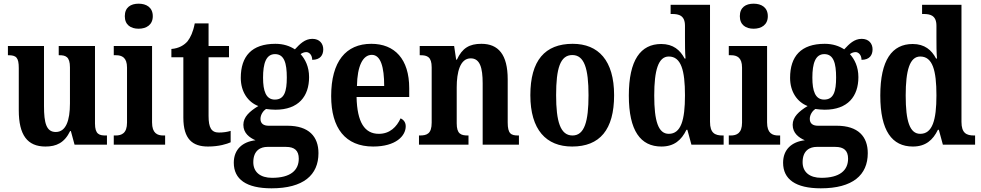

<svg xmlns="http://www.w3.org/2000/svg" viewBox="-20 -786 5331 1043"><path d="M227 10C286 10 330 -10 361 -74H365L385 0H561V-50H554C520 -50 496 -56 496 -115V-536H299V-486H302C336 -486 360 -479 360 -420V-224C360 -131 338 -69 283 -69C232 -69 219 -117 219 -210V-536H23V-486H25C68 -486 82 -474 82 -416V-187C82 -52 129 10 227 10Z M733 -630C775 -630 810 -651 810 -698C810 -746 775 -766 733 -766C690 -766 658 -746 658 -698C658 -651 690 -630 733 -630ZM598 0H877V-50H867C835 -50 806 -62 806 -121V-536H598V-486H610C642 -486 670 -474 670 -419V-120C670 -62 641 -50 608 -50H598Z M1110 10C1170 10 1213 -4 1233 -13V-75C1214 -69 1192 -66 1169 -66C1128 -66 1113 -93 1113 -156V-475H1224V-536H1113V-659H1038C1029 -612 1015 -583 999 -562C981 -541 952 -523 911 -520V-475H976V-147C976 -30 1026 10 1110 10Z M1455 237C1628 237 1710 165 1710 46C1710 -44 1658 -103 1541 -103H1439C1413 -103 1395 -114 1395 -140C1395 -164 1411 -185 1425 -194C1436 -192 1463 -190 1476 -190C1602 -190 1659 -263 1659 -367C1659 -424 1638 -464 1613 -492C1621 -498 1632 -503 1644 -503C1659 -503 1676 -488 1676 -461C1721 -461 1736 -488 1736 -518C1736 -549 1716 -575 1677 -575C1636 -575 1609 -547 1582 -518C1554 -536 1520 -548 1476 -548C1347 -548 1288 -480 1288 -363C1288 -286 1328 -231 1383 -210C1336 -181 1302 -151 1302 -108C1302 -62 1336 -38 1368 -24C1297 -16 1250 26 1250 98C1250 188 1318 237 1455 237ZM1473 -245C1425 -245 1409 -291 1409 -364C1409 -441 1425 -492 1474 -492C1524 -492 1538 -443 1538 -365C1538 -290 1525 -245 1473 -245ZM1458 180C1394 180 1356 149 1356 95C1356 29 1398 12 1432 12H1534C1580 12 1603 32 1603 76C1603 140 1557 180 1458 180Z M2007 10C2131 10 2184 -48 2184 -100C2184 -122 2172 -136 2156 -143C2135 -97 2098 -59 2038 -59C1961 -59 1920 -121 1917 -259H2203V-307C2203 -465 2124 -548 1997 -548C1859 -548 1779 -452 1779 -264C1779 -90 1856 10 2007 10ZM2067 -319H1919C1921 -428 1951 -488 2000 -488C2048 -488 2067 -422 2067 -319Z M2256 0H2525V-50H2522C2483 -50 2461 -59 2461 -116V-312C2461 -393 2479 -469 2537 -469C2587 -469 2602 -419 2602 -333V0H2799V-50H2795C2756 -50 2738 -59 2738 -121V-355C2738 -490 2687 -548 2595 -548C2530 -548 2491 -525 2462 -462H2458L2447 -536H2260V-486H2264C2301 -486 2325 -477 2325 -420V-120C2325 -59 2299 -50 2260 -50H2256Z M3088 10C3238 10 3316 -81 3316 -269C3316 -457 3231 -548 3091 -548C2940 -548 2861 -457 2861 -269C2861 -81 2947 10 3088 10ZM3090 -50C3024 -50 3001 -126 3001 -269C3001 -414 3023 -487 3089 -487C3154 -487 3177 -414 3177 -269C3177 -126 3155 -50 3090 -50Z M3573 10C3642 10 3682 -25 3709 -81H3714L3736 0H3911V-50H3905C3864 -50 3837 -63 3837 -124V-760H3623V-710H3631C3668 -710 3701 -702 3701 -646V-581C3701 -545 3701 -501 3704 -468H3699C3675 -514 3637 -547 3572 -547C3460 -547 3396 -460 3396 -267C3396 -75 3460 10 3573 10ZM3613 -59C3556 -59 3534 -128 3534 -267C3534 -404 3556 -479 3613 -479C3680 -479 3701 -404 3701 -268C3701 -133 3679 -59 3613 -59Z M4074 -630C4116 -630 4151 -651 4151 -698C4151 -746 4116 -766 4074 -766C4031 -766 3999 -746 3999 -698C3999 -651 4031 -630 4074 -630ZM3939 0H4218V-50H4208C4176 -50 4147 -62 4147 -121V-536H3939V-486H3951C3983 -486 4011 -474 4011 -419V-120C4011 -62 3982 -50 3949 -50H3939Z M4439 237C4612 237 4694 165 4694 46C4694 -44 4642 -103 4525 -103H4423C4397 -103 4379 -114 4379 -140C4379 -164 4395 -185 4409 -194C4420 -192 4447 -190 4460 -190C4586 -190 4643 -263 4643 -367C4643 -424 4622 -464 4597 -492C4605 -498 4616 -503 4628 -503C4643 -503 4660 -488 4660 -461C4705 -461 4720 -488 4720 -518C4720 -549 4700 -575 4661 -575C4620 -575 4593 -547 4566 -518C4538 -536 4504 -548 4460 -548C4331 -548 4272 -480 4272 -363C4272 -286 4312 -231 4367 -210C4320 -181 4286 -151 4286 -108C4286 -62 4320 -38 4352 -24C4281 -16 4234 26 4234 98C4234 188 4302 237 4439 237ZM4457 -245C4409 -245 4393 -291 4393 -364C4393 -441 4409 -492 4458 -492C4508 -492 4522 -443 4522 -365C4522 -290 4509 -245 4457 -245ZM4442 180C4378 180 4340 149 4340 95C4340 29 4382 12 4416 12H4518C4564 12 4587 32 4587 76C4587 140 4541 180 4442 180Z M4939 10C5008 10 5048 -25 5075 -81H5080L5102 0H5277V-50H5271C5230 -50 5203 -63 5203 -124V-760H4989V-710H4997C5034 -710 5067 -702 5067 -646V-581C5067 -545 5067 -501 5070 -468H5065C5041 -514 5003 -547 4938 -547C4826 -547 4762 -460 4762 -267C4762 -75 4826 10 4939 10ZM4979 -59C4922 -59 4900 -128 4900 -267C4900 -404 4922 -479 4979 -479C5046 -479 5067 -404 5067 -268C5067 -133 5045 -59 4979 -59Z"/></svg>

Font: Noto Serif Thai Condensed
Style: Bold
Weight: 700
Width: 3
Designer: Monotype Design Team
Foundry: Monotype Imaging Inc.
Version: Version 2.002